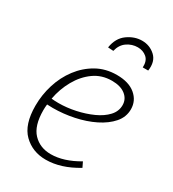

<svg xmlns="http://www.w3.org/2000/svg" viewBox="-181 -841 856 949"><g transform="rotate(30 246.5 -367.0)"><path d="M229 7Q153 7 102.5 -42.5Q52 -92 52 -199Q52 -261 70.5 -320.5Q89 -380 125 -427.5Q161 -475 211.5 -503.5Q262 -532 326 -532Q394 -532 432 -500Q470 -468 470 -419Q470 -375 440 -340.5Q410 -306 360.5 -281.5Q311 -257 251 -244.5Q191 -232 132 -232Q115 -232 99 -233Q97 -216 97 -199Q97 -111 136 -70Q175 -29 237 -29Q310 -29 393 -78L407 -49Q315 7 229 7ZM319 -495Q261 -495 217 -463.5Q173 -432 144 -380.5Q115 -329 104 -269Q123 -267 144 -267Q191 -267 240 -277.5Q289 -288 331 -307Q373 -326 398.5 -353.5Q424 -381 424 -416Q424 -451 396 -473Q368 -495 319 -495ZM349 -741Q393 -741 424.5 -712Q456 -683 448 -628H417Q419 -666 398 -684Q377 -702 347 -702Q314 -702 286.5 -683Q259 -664 250 -626L219 -628Q228 -685 267 -713Q306 -741 349 -741Z"/></g></svg>

Font: Bitter Light
Style: Italic
Weight: 300
Italic angle: -9°
Designer: Sol Matas, and Bitter project Authors
Foundry: Sol Matas
Version: Version 2.001